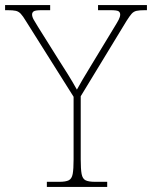

<svg xmlns="http://www.w3.org/2000/svg" viewBox="-31 -734 597 754"><path d="M153 0V-20H202Q227 -20 239 -26Q251 -32 254.5 -51Q258 -70 258 -108V-354L71 -651Q59 -671 50.5 -680Q42 -689 31 -691.5Q20 -694 -2 -694H-11V-714H166V-694H133Q108 -694 101.5 -689.5Q95 -685 95 -677Q95 -668 101.5 -656.5Q108 -645 118 -629L197 -503Q217 -472 236 -441.5Q255 -411 271 -382Q279 -397 292.5 -420Q306 -443 325 -474L419 -629Q429 -645 435 -656.5Q441 -668 441 -677Q441 -685 435 -689.5Q429 -694 403 -694H354V-714H546V-694H538Q517 -694 505.5 -691.5Q494 -689 486 -680Q478 -671 466 -652L286 -356V-108Q286 -70 289.5 -51Q293 -32 305 -26Q317 -20 342 -20H390V0Z"/></svg>

Font: Noto Serif Telugu Thin
Style: Regular
Weight: 100
Designer: Jelle Bosma - Monotype Design Team
Foundry: Monotype Imaging Inc.
Version: Version 2.005; ttfautohint (v1.8.4.7-5d5b)